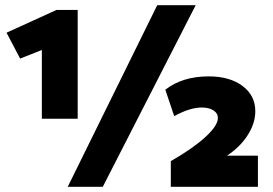

<svg xmlns="http://www.w3.org/2000/svg" viewBox="-20 -714 1045 734"><path d="M239 0 581 -694H728L373 0ZM140 -260V-523L57 -490L5 -589L196 -676H277V-260ZM633 0V-98Q717 -146 765 -190Q813 -234 813 -263Q813 -281 796 -292Q779 -303 751 -303Q706 -303 646 -270L612 -371Q677 -422 778 -422Q858 -422 907 -385.5Q956 -349 956 -289Q956 -243 927 -197.5Q898 -152 848 -119H966V0Z"/></svg>

Font: Cantarell Extra Bold
Style: Regular
Weight: 800
Designer: Dave Crossland, Nikolaus Waxweiler, Florian Fecher, Jacques Le Bailly, Eben Sorkin, Alexei Vanyashin, Alexios Zavras, Em
Version: Version 0.303